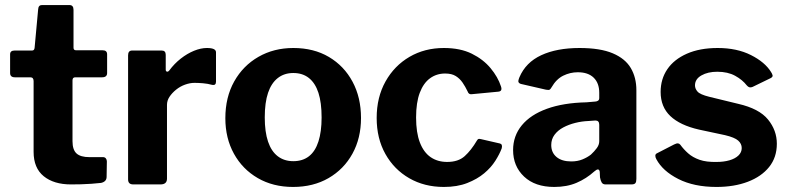

<svg xmlns="http://www.w3.org/2000/svg" viewBox="-20 -730 3124 760"><path d="M278 -424Q267 -424 267 -412V-171Q267 -137 283 -122.5Q299 -108 334 -108H388Q395 -108 399 -103Q403 -98 403 -91L402 -30Q402 -11 380 -6Q362 -4 341.5 -2.5Q321 -1 300.5 -0.5Q280 0 261 0Q193 0 153 -32.5Q113 -65 113 -129V-409Q113 -424 100 -424H39Q20 -424 20 -441V-515Q20 -530 38 -530H107Q116 -530 117 -541L131 -693Q132 -710 146 -710H255Q271 -710 271 -691V-541Q271 -531 281 -531H386Q404 -531 404 -515V-441Q404 -424 384 -424Z M508 0Q497 0 492 -5Q487 -10 487 -20V-511Q487 -530 503 -530H620Q636 -530 636 -513V-454Q636 -448 640.5 -446.5Q645 -445 650 -451Q670 -478 695.5 -498Q721 -518 748 -529Q775 -540 799 -540Q835 -540 835 -523V-407Q835 -391 820 -394Q802 -399 783 -400.5Q764 -402 750 -402Q732 -402 712.5 -395Q693 -388 677 -375Q661 -362 651 -347Q641 -332 641 -315V-23Q641 0 615 0H508Z M1140 10Q1061 10 1000.5 -25Q940 -60 906 -121.5Q872 -183 872 -262Q872 -345 907 -407.5Q942 -470 1003 -505Q1064 -540 1141 -540Q1222 -540 1282 -504.5Q1342 -469 1375.5 -406.5Q1409 -344 1409 -263Q1409 -183 1375 -121.5Q1341 -60 1280.5 -25Q1220 10 1140 10ZM1141 -92Q1178 -92 1203 -111.5Q1228 -131 1240.5 -170Q1253 -209 1253 -265Q1253 -324 1240.5 -362.5Q1228 -401 1203 -421Q1178 -441 1141 -441Q1105 -441 1079.5 -421Q1054 -401 1041 -362.5Q1028 -324 1028 -265Q1028 -208 1041 -169.5Q1054 -131 1079.5 -111.5Q1105 -92 1141 -92Z M1737 -540Q1802 -540 1847.5 -517.5Q1893 -495 1922 -460Q1951 -425 1963 -388Q1970 -368 1951 -367L1846 -357Q1835 -356 1831 -368Q1822 -387 1811 -403Q1800 -419 1784 -429Q1768 -439 1742 -439Q1708 -439 1682 -420Q1656 -401 1641.5 -362.5Q1627 -324 1627 -265Q1627 -205 1642 -166Q1657 -127 1684.5 -108Q1712 -89 1750 -89Q1794 -89 1819.5 -112Q1845 -135 1868 -174Q1871 -179 1874 -180Q1877 -181 1885 -179L1959 -162Q1970 -159 1966 -143Q1958 -121 1941 -94Q1924 -67 1896.5 -44Q1869 -21 1829.5 -5.5Q1790 10 1737 10Q1660 10 1600 -24.5Q1540 -59 1505.5 -120.5Q1471 -182 1471 -263Q1471 -345 1506 -407.5Q1541 -470 1601 -505Q1661 -540 1737 -540Z M2332 -51Q2301 -23 2262.5 -6.5Q2224 10 2174 10Q2098 10 2054.5 -31Q2011 -72 2011 -136Q2011 -192 2045.5 -234Q2080 -276 2145 -299.5Q2210 -323 2301 -325L2336 -328Q2341 -328 2346.5 -331Q2352 -334 2352 -342V-363Q2352 -401 2330 -422.5Q2308 -444 2267 -444Q2237 -444 2209.5 -430.5Q2182 -417 2163 -384Q2159 -377 2155.5 -375Q2152 -373 2141 -375L2041 -398Q2035 -400 2032.5 -404.5Q2030 -409 2036 -424Q2061 -483 2122.5 -511.5Q2184 -540 2274 -540Q2356 -540 2405.5 -519Q2455 -498 2477 -460.5Q2499 -423 2499 -373V-22Q2499 -10 2495 -5Q2491 0 2479 0H2377Q2366 0 2361.5 -8Q2357 -16 2355 -28L2354 -50Q2351 -68 2332 -51ZM2352 -236Q2352 -253 2337 -253L2309 -251Q2283 -250 2257 -243.5Q2231 -237 2209.5 -225.5Q2188 -214 2175 -196.5Q2162 -179 2162 -156Q2162 -126 2183 -108.5Q2204 -91 2241 -91Q2266 -91 2285.5 -99Q2305 -107 2319 -118Q2333 -131 2342.5 -144Q2352 -157 2352 -171V-236Z M2936 -392Q2919 -414 2890 -430Q2861 -446 2819 -446Q2782 -446 2756.5 -431.5Q2731 -417 2731 -392Q2731 -379 2741 -367.5Q2751 -356 2787 -347L2902 -319Q2985 -300 3020 -257Q3055 -214 3055 -161Q3055 -107 3024.5 -69Q2994 -31 2940 -10.5Q2886 10 2816 10Q2727 10 2665 -21.5Q2603 -53 2578 -100Q2574 -107 2574 -113.5Q2574 -120 2580 -123L2648 -158Q2658 -163 2663.5 -162.5Q2669 -162 2673 -157Q2686 -139 2704 -123Q2722 -107 2749 -97.5Q2776 -88 2817 -89Q2845 -89 2867.5 -95.5Q2890 -102 2903 -114.5Q2916 -127 2916 -144Q2916 -161 2902 -173.5Q2888 -186 2850 -195L2747 -217Q2672 -234 2633.5 -270.5Q2595 -307 2595 -366Q2595 -417 2621.5 -456Q2648 -495 2699 -517.5Q2750 -540 2821 -540Q2897 -540 2952.5 -512Q3008 -484 3032 -445Q3036 -439 3038 -432.5Q3040 -426 3031 -421L2959 -386Q2952 -383 2946.5 -384.5Q2941 -386 2936 -392Z"/></svg>

Font: Libre Franklin
Style: Bold
Weight: 700
Designer: Pablo Impallari, Rodrigo Fuenzalida, Nhung Nguyen
Foundry: Impallari Type
Version: Version 3.000